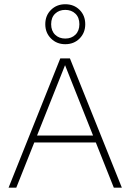

<svg xmlns="http://www.w3.org/2000/svg" viewBox="-20 -864 600 884"><path d="M19.5 0 257.5 -595H302L541 0H504L274.5 -576.5H284.5L55 0ZM126 -208 135.5 -240H424.5L433.5 -208ZM280.5 -660.5Q241 -660.5 214.8 -686.8Q188.5 -713 188.5 -752.5Q188.5 -792.5 214.8 -818.5Q241 -844.5 280.5 -844.5Q320.5 -844.5 346.5 -818.5Q372.5 -792.5 372.5 -752.5Q372.5 -713 346.5 -686.8Q320.5 -660.5 280.5 -660.5ZM280.5 -686.5Q309 -686.5 327.2 -704.2Q345.5 -722 345.5 -752.5Q345.5 -783.5 327.2 -801Q309 -818.5 280.5 -818.5Q252 -818.5 233.8 -801Q215.5 -783.5 215.5 -752.5Q215.5 -722 233.8 -704.2Q252 -686.5 280.5 -686.5Z"/></svg>

Font: Encode Sans SC Thin
Style: Regular
Weight: 250
Designer: Multiple Designers
Foundry: Impallari Type
Version: Version 3.002